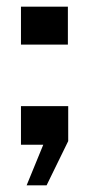

<svg xmlns="http://www.w3.org/2000/svg" viewBox="-20 -435 282 577"><path d="M43 0V-116H185V-11L120 122H60L110 0ZM43 -301V-415H184V-301Z"/></svg>

Font: Big Shoulders Display
Style: Bold
Weight: 700
Designer: Patric King
Foundry: XO Type Co
Version: Version 1.000; ttfautohint (v1.8.2)